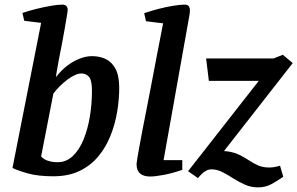

<svg xmlns="http://www.w3.org/2000/svg" viewBox="-20 -754 1287 831"><path d="M211 9Q145 9 100.5 -3.5Q56 -16 34 -27L158 -655L85 -664L77 -698Q107 -708 139.5 -716Q172 -724 201.5 -729Q231 -734 250 -734Q262 -734 267.5 -727.5Q273 -721 273 -711Q273 -706 269 -682.5Q265 -659 259.5 -626.5Q254 -594 247 -558.5Q240 -523 234 -492Q228 -461 225 -441Q222 -421 222 -420Q245 -450 271.5 -470Q298 -490 325.5 -500.5Q353 -511 378 -511Q411 -511 437.5 -498.5Q464 -486 480 -456Q496 -426 496 -373Q496 -323 487 -269.5Q478 -216 458 -166Q438 -116 405 -76.5Q372 -37 324 -14Q276 9 211 9ZM229 -52Q267 -52 295 -78.5Q323 -105 341.5 -150Q360 -195 369 -250Q378 -305 378 -361Q378 -406 365.5 -421Q353 -436 332 -436Q319 -436 303 -428.5Q287 -421 270.5 -408.5Q254 -396 238.5 -380.5Q223 -365 211 -349L158 -77Q168 -65 186.5 -58.5Q205 -52 229 -52Z M630 10Q602 10 586.5 -3Q571 -16 571 -44Q571 -48 574 -67Q577 -86 583 -118Q589 -150 597 -193Q605 -236 615.5 -287.5Q626 -339 637 -398.5Q648 -458 660.5 -522Q673 -586 686 -653L612 -662L604 -697Q633 -707 666 -715.5Q699 -724 729.5 -729Q760 -734 779 -734Q792 -734 797 -727Q802 -720 802 -710Q802 -707 801.5 -700Q801 -693 799 -683L688 -61H769V-19Q726 -4 688.5 3Q651 10 630 10Z M1097 57Q1066 57 1039.5 45Q1013 33 989.5 18Q966 3 943 -9Q920 -21 895 -21Q883 -21 872 -15Q861 -9 852 0Q843 9 837 17L794 -13L1100 -404H884L872 -501H1164L1204 -517L1247 -481L918 -60L893 -94Q934 -103 963.5 -99Q993 -95 1015.5 -84Q1038 -73 1057.5 -60Q1077 -47 1097.5 -38Q1118 -29 1145 -29Q1156 -29 1168 -31Q1180 -33 1192 -37L1206 11Q1182 28 1155.5 42.5Q1129 57 1097 57Z"/></svg>

Font: Manuale SemiBold
Style: Italic
Weight: 600
Italic angle: -11°
Designer: Eduardo Tunni / Pablo Cosgaya
Foundry: Eduardo Tunni / Pablo Cosgaya
Version: Version 1.002